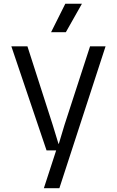

<svg xmlns="http://www.w3.org/2000/svg" viewBox="-20 -805 618 1015"><path d="M40 -560.1H125L258.8 -144L289.1 -44.9H291L320.8 -144L456.1 -560.1H538.1L293.9 189.9H211.9L276.9 -9.8H226.1ZM250 -634.8 325.2 -785.2H413.1L328.1 -634.8Z"/></svg>

Font: TASA Explorer
Style: Regular
Weight: 400
Designer: Weizhong Zhang
Foundry: Local Remote
Version: Version 1.000;Glyphs 3.1.2 (3151)